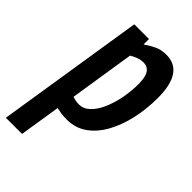

<svg xmlns="http://www.w3.org/2000/svg" viewBox="-262 -633 924 924"><g transform="rotate(45 200.0 -170.5)"><path d="M-33 210 86 -545H186V-508Q210 -525 237 -538Q264 -551 299 -551Q417 -551 417 -375Q417 -299 401.5 -230Q386 -161 356 -107Q326 -53 282 -22Q238 9 181 9Q159 9 141.5 6.5Q124 4 110 1L77 210ZM170 -84Q201 -84 225.5 -107.5Q250 -131 267.5 -170.5Q285 -210 294.5 -258.5Q304 -307 304 -356Q304 -404 289.5 -425.5Q275 -447 247 -447Q230 -447 212 -440.5Q194 -434 178 -424L126 -92Q146 -84 170 -84Z"/></g></svg>

Font: Georama SemiCondensed SemiBold
Style: Italic
Weight: 600
Width: 4
Italic angle: -9°
Designer: Jean-Baptiste Levee
Foundry: Production Type
Version: Version 1.000